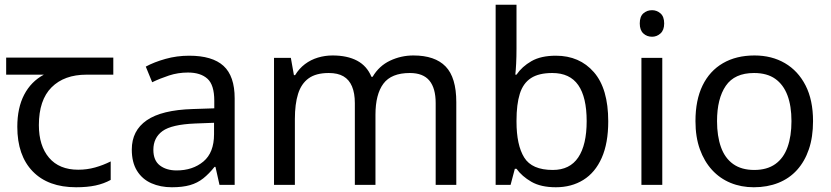

<svg xmlns="http://www.w3.org/2000/svg" viewBox="-20 -780 3504 810"><path d="M301 10Q183 10 118 -57Q53 -124 53 -245Q53 -325 82 -380.5Q111 -436 165 -465H6V-537H458V-465H345Q251 -465 197.5 -411.5Q144 -358 144 -252Q144 -165 187 -114.5Q230 -64 310 -64Q347 -64 381 -73.5Q415 -83 447 -99V-21Q418 -5 383 2.5Q348 10 301 10Z M778 -545Q876 -545 923 -502Q970 -459 970 -365V0H906L889 -76H885Q862 -47 837.5 -27.5Q813 -8 781.5 1Q750 10 705 10Q657 10 618.5 -7Q580 -24 558 -59.5Q536 -95 536 -149Q536 -229 599 -272.5Q662 -316 793 -320L884 -323V-355Q884 -422 855 -448Q826 -474 773 -474Q731 -474 693 -461.5Q655 -449 622 -433L595 -499Q630 -518 678 -531.5Q726 -545 778 -545ZM804 -259Q704 -255 665.5 -227Q627 -199 627 -148Q627 -103 654.5 -82Q682 -61 725 -61Q793 -61 838 -98.5Q883 -136 883 -214V-262Z M1724 -546Q1815 -546 1860 -499.5Q1905 -453 1905 -349V0H1818V-345Q1818 -408 1791.5 -440Q1765 -472 1709 -472Q1631 -472 1597.5 -427Q1564 -382 1564 -296V0H1477V-345Q1477 -387 1465 -415.5Q1453 -444 1429 -458Q1405 -472 1367 -472Q1313 -472 1282 -449.5Q1251 -427 1237.5 -384Q1224 -341 1224 -278V0H1136V-536H1207L1220 -463H1225Q1242 -491 1266.5 -509.5Q1291 -528 1321 -537Q1351 -546 1383 -546Q1445 -546 1486.5 -524Q1528 -502 1547 -456H1552Q1579 -502 1625.5 -524Q1672 -546 1724 -546Z M2159 -575Q2159 -541 2157.5 -511.5Q2156 -482 2154 -465H2159Q2182 -499 2222 -522Q2262 -545 2325 -545Q2425 -545 2485.5 -475.5Q2546 -406 2546 -268Q2546 -176 2518.5 -114Q2491 -52 2441 -21Q2391 10 2325 10Q2262 10 2222 -13Q2182 -36 2159 -68H2152L2134 0H2071V-760H2159ZM2310 -472Q2253 -472 2220 -450.5Q2187 -429 2173 -384.5Q2159 -340 2159 -271V-267Q2159 -168 2191.5 -115.5Q2224 -63 2312 -63Q2384 -63 2419.5 -116Q2455 -169 2455 -269Q2455 -370 2419.5 -421Q2384 -472 2310 -472Z M2774 -536V0H2686V-536ZM2731 -737Q2751 -737 2766.5 -723.5Q2782 -710 2782 -681Q2782 -653 2766.5 -639Q2751 -625 2731 -625Q2709 -625 2694 -639Q2679 -653 2679 -681Q2679 -710 2694 -723.5Q2709 -737 2731 -737Z M3410 -269Q3410 -202 3392.5 -150.5Q3375 -99 3342.5 -63Q3310 -27 3263.5 -8.5Q3217 10 3160 10Q3107 10 3062 -8.5Q3017 -27 2984 -63Q2951 -99 2932.5 -150.5Q2914 -202 2914 -269Q2914 -358 2944 -419.5Q2974 -481 3030 -513.5Q3086 -546 3163 -546Q3236 -546 3291.5 -513.5Q3347 -481 3378.5 -419.5Q3410 -358 3410 -269ZM3005 -269Q3005 -206 3021.5 -159.5Q3038 -113 3073 -88Q3108 -63 3162 -63Q3216 -63 3251 -88Q3286 -113 3302.5 -159.5Q3319 -206 3319 -269Q3319 -333 3302 -378Q3285 -423 3250.5 -447.5Q3216 -472 3161 -472Q3079 -472 3042 -418Q3005 -364 3005 -269Z"/></svg>

Font: ukorean15
Style: Book
Weight: 400
Designer: Jelle Bosma - Monotype Design Team
Foundry: Monotype Imaging Inc.
Version: Version 2.003